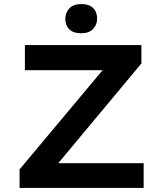

<svg xmlns="http://www.w3.org/2000/svg" viewBox="-20 -921 798 941"><path d="M76 0V-91L513 -613L554 -577H102V-700H673V-610L237 -87L196 -121H684V0ZM378 -758Q339 -758 319.5 -777.5Q300 -797 300 -829Q300 -858 319.5 -879.5Q339 -901 378 -901Q417 -901 436.5 -881.5Q456 -862 456 -829Q456 -801 436.5 -779.5Q417 -758 378 -758Z"/></svg>

Font: Lexend Exa Medium
Style: Regular
Weight: 500
Designer: Bonnie Shaver-Troup, Thomas Jockin
Foundry: Lexend
Version: Version 1.007